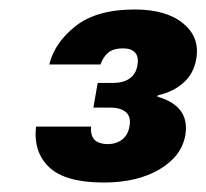

<svg xmlns="http://www.w3.org/2000/svg" viewBox="-20 -733 435 405"><path d="M199 -348Q118 -348 84 -380Q50 -412 56 -466H172Q171 -453 175 -444.5Q179 -436 188 -432.5Q197 -429 207 -429Q225 -429 237.5 -438.5Q250 -448 253 -466Q257 -486 246 -496Q235 -506 213 -506H177L186 -558H218Q240 -558 253.5 -567.5Q267 -577 270 -596Q273 -613 265 -622Q257 -631 239 -631Q220 -631 209 -622.5Q198 -614 192 -597H84Q95 -643 139.5 -678Q184 -713 264 -713Q331 -713 366.5 -683.5Q402 -654 394 -609Q389 -578 367 -558.5Q345 -539 313 -532L312 -529Q345 -520 360.5 -500Q376 -480 371 -448Q363 -403 316 -375.5Q269 -348 199 -348Z"/></svg>

Font: DM Sans 28pt Black
Style: Italic
Weight: 900
Italic angle: -10°
Version: Version 4.004;gftools[0.9.30]